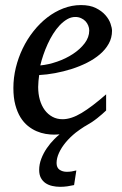

<svg xmlns="http://www.w3.org/2000/svg" viewBox="-20 -513 474 749"><path d="M417 -393.1Q417 -365.7 404.3 -342.8Q391.6 -319.8 369.9 -301.3Q348.1 -282.7 319.6 -268.3Q291 -253.9 259.5 -243.9Q228 -233.9 195.3 -227.8Q162.6 -221.7 132.8 -220.2Q131.3 -210.4 130.1 -196.8Q128.9 -183.1 128.9 -173.8Q128.9 -146.5 135.5 -123.5Q142.1 -100.6 154.5 -83.7Q167 -66.9 184.6 -57.4Q202.1 -47.9 224.1 -47.9Q257.8 -47.9 298.3 -72.3Q338.9 -96.7 394 -145V-82Q379.9 -68.4 359.4 -52Q338.9 -35.6 312.5 -21Q311 -20.5 309.6 -19.5Q292 -8.3 275.4 4.4Q252.9 22.5 236.3 42.5Q219.7 62.5 210.2 83.3Q200.7 104 200.7 123Q200.7 141.1 212.4 149.2Q224.1 157.2 240.7 157.2Q250.5 157.2 259.5 155.8Q268.6 154.3 277.8 151.9L269 209Q256.3 211.9 242.4 213.9Q228.5 215.8 214.8 215.8Q198.7 215.8 183.8 212.4Q168.9 209 157.7 201.4Q146.5 193.8 139.6 181.2Q132.8 168.5 132.8 149.9Q132.8 127.9 141.1 106.2Q149.4 84.5 162.6 65.2Q175.8 45.9 192.4 29.3Q202.1 19.5 212.4 11.2Q201.7 12.2 190.9 12.2Q175.8 12.2 158 9.3Q140.1 6.3 122.6 -1.2Q105 -8.8 88.6 -22Q72.3 -35.2 59.8 -55.4Q47.4 -75.7 39.8 -103.8Q32.2 -131.8 32.2 -169.9Q32.2 -209.5 41.7 -248.8Q51.3 -288.1 68.6 -324Q85.9 -359.9 110.4 -390.9Q134.8 -421.9 164.1 -444.6Q193.4 -467.3 226.8 -480.2Q260.3 -493.2 295.9 -493.2Q330.6 -493.2 353.8 -481.7Q377 -470.2 391.1 -454.1Q405.3 -438 411.1 -420.9Q417 -403.8 417 -393.1ZM328.1 -394Q328.1 -403.8 324.2 -413.3Q320.3 -422.9 313.5 -430.2Q306.6 -437.5 296.4 -442.1Q286.1 -446.8 273.9 -446.8Q257.3 -446.8 242.2 -438Q227.1 -429.2 213.1 -414.6Q199.2 -399.9 187.3 -380.9Q175.3 -361.8 165.8 -340.8Q156.2 -319.8 148.9 -298.3Q141.6 -276.9 137.2 -257.8Q168.9 -260.7 202.9 -272.5Q236.8 -284.2 264.6 -302.5Q292.5 -320.8 310.3 -344.2Q328.1 -367.7 328.1 -394Z"/></svg>

Font: Charis SIL Am
Style: Italic
Weight: 400
Italic angle: -11°
Foundry: SIL International
Version: Version 5.000